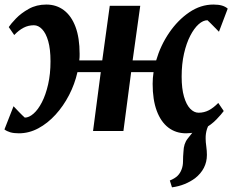

<svg xmlns="http://www.w3.org/2000/svg" viewBox="-24 -576 1022 844"><path d="M732 247.5 722.5 217.5Q744.5 208.5 756.5 196.8Q768.5 185 774.5 168Q780.5 152.5 780.5 132.5Q780.5 112.5 782.5 90.5Q783.5 55 801.2 33.2Q819 11.5 832.5 -6.5L908.5 -49Q893 -30 886.2 -9.8Q879.5 10.5 880 34Q880 48 882.8 67.5Q885.5 87 885.5 105Q885.5 136 872.2 161.8Q859 187.5 833.5 207.5Q812.5 223 787.2 233.2Q762 243.5 732 247.5ZM59 10Q36.5 10 21.2 5.5Q6 1 -4.5 -7L35.5 -109Q40 -104.5 46.2 -97.8Q52.5 -91 59.5 -83.8Q66.5 -76.5 73.2 -70Q80 -63.5 85 -59Q103.5 -59 123.5 -76.5Q143.5 -94 160.2 -126.5Q177 -159 187.5 -204.8Q198 -250.5 198 -306.5Q198 -360 188 -395Q178 -430 161.2 -447.5Q144.5 -465 125 -465Q100.5 -465 79.8 -454.2Q59 -443.5 38.5 -422L14.5 -457Q23.5 -471 46 -494.5Q68.5 -518 102.5 -537Q136.5 -556 179.5 -556Q224 -556 257 -531Q290 -506 308 -457.8Q326 -409.5 326 -339Q326 -332 325.8 -324.8Q325.5 -317.5 324.5 -310.5H425.5L458.5 -550.5H592.5L559 -310.5H662.5Q681.5 -376 719.5 -431.8Q757.5 -487.5 807.8 -521.8Q858 -556 914 -556Q936.5 -556 951.8 -551.5Q967 -547 977 -538L938.5 -436.5Q933.5 -441.5 927 -448.2Q920.5 -455 913.2 -462.2Q906 -469.5 899.5 -476Q893 -482.5 888 -487Q869 -487 849.2 -469.5Q829.5 -452 812.5 -419.2Q795.5 -386.5 785 -340.8Q774.5 -295 774.5 -239Q774.5 -186.5 784.8 -151.2Q795 -116 812 -98.2Q829 -80.5 849 -80.5Q873 -80.5 893.8 -91.2Q914.5 -102 935.5 -123.5L959.5 -88Q950 -74.5 927.5 -51Q905 -27.5 871 -8.8Q837 10 794 10Q749 10 716 -15.2Q683 -40.5 665 -89Q647 -137.5 647 -207.5Q647 -220 648 -233Q649 -246 651 -259H552.5L518.5 0H385L419 -259H316.5Q304.5 -206 279.5 -157.8Q254.5 -109.5 220 -71.8Q185.5 -34 144.5 -12Q103.5 10 59 10Z"/></svg>

Font: Merriweather 28pt
Style: Bold Italic
Weight: 700
Italic angle: -7.8°
Version: Version 2.101